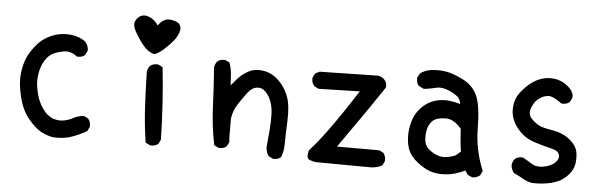

<svg xmlns="http://www.w3.org/2000/svg" viewBox="-46 -824 3091 985"><g transform="rotate(5 1500.0 -331.5)"><path d="M247.1 -9.8Q214.8 -16.1 185.5 -31.7Q156.2 -48.3 120.6 -90.3Q84.5 -132.8 67.4 -203.6Q59.1 -238.8 56.4 -268.3Q53.7 -297.9 56.6 -322.3Q59.6 -346.7 64.7 -366.7Q69.8 -386.7 76.7 -402.8Q83.5 -418.9 94.5 -436Q105.5 -453.1 120.6 -471.2Q150.9 -507.8 196 -526.9Q241.2 -545.9 289.1 -542Q336.9 -538.1 369.6 -513.7L370.1 -513.2L370.6 -512.7Q389.6 -491.2 387.7 -467.3V-466.3L387.2 -465.3L377.4 -445.8L377 -444.3L376 -443.8Q360.4 -430.7 336.4 -432.6H334.5L333.5 -434.1Q300.3 -459.5 266.1 -453.1Q230.5 -446.8 208 -434.1Q186 -422.4 169.9 -395Q153.8 -367.2 148.4 -338.9Q142.6 -310.1 143.6 -283Q144.5 -255.9 155.3 -217.3Q165.5 -179.2 189.5 -147Q193.8 -140.6 198.7 -135Q203.6 -129.4 208.7 -125Q213.9 -120.6 219 -116.9Q224.1 -113.3 229.2 -110.4Q234.4 -107.4 239.7 -105.5Q267.1 -95.7 293 -99.6Q319.3 -103.5 341.8 -115.7Q366.2 -129.9 397 -131.8H398.4L399.9 -131.3L419.4 -121.6L420.9 -121.1L421.4 -119.6Q434.6 -103.5 432.6 -79.6V-78.6L432.1 -77.6L422.4 -58.1L421.4 -56.2L419.9 -55.7Q382.3 -33.7 340.8 -20Q330.1 -16.1 319.1 -13.9Q308.1 -11.7 296.4 -10.5Q284.7 -9.3 272.5 -9Q260.3 -8.8 247.6 -9.8Z M748.5 -12.2 728 -22 725.1 -23.4 724.6 -26.4Q710.9 -115.7 706.1 -205.8Q701.2 -295.9 699.2 -385.7V-386.2Q701.7 -403.8 712.4 -417L712.9 -417.5Q728.5 -430.7 753.4 -428.7H754.4L755.4 -428.2L774.9 -418.5L777.8 -417L778.3 -413.6Q788.1 -323.7 793.9 -231.9Q799.8 -140.1 801.8 -46.9V-45.4L801.3 -44.4L791.5 -24.9L791 -23.4L790 -22.9Q774.4 -9.8 750.5 -11.7H749.5ZM726.6 -480Q693.8 -490.2 671.4 -519Q665.5 -525.9 660.6 -532.7Q655.8 -539.6 650.9 -546.4Q646 -553.2 641.4 -560.3Q636.7 -567.4 632.8 -574.2Q615.2 -602.5 613.8 -621.1Q613.3 -627.9 615.2 -634.8Q617.2 -641.6 621.3 -647.9Q625.5 -654.3 632.3 -660.6Q639.2 -667 647.7 -670.2Q656.2 -673.3 665.8 -672.9Q675.3 -672.4 685.5 -668.5Q713.4 -658.7 734.4 -627.9Q761.2 -667 795.9 -663.1Q833.5 -658.7 845.2 -642.6Q856.9 -626 848.1 -601.1Q844.2 -589.4 837.9 -578.4Q831.5 -567.4 822.8 -556.6Q806.2 -536.1 778.8 -511.2Q765.1 -498.5 752.9 -490.7Q740.7 -482.9 730 -480L728.5 -479Z M1381.3 1.5 1361.8 -8.3 1360.4 -9.3 1359.4 -10.3Q1340.8 -37.6 1346.7 -73.2Q1348.6 -93.3 1350.3 -112.3Q1352.1 -131.3 1353.5 -149.9Q1356.4 -186.5 1355.5 -223.6Q1354.5 -259.8 1344.2 -289.1Q1334 -317.9 1313.5 -338.9Q1293.9 -357.9 1269 -354.5Q1243.7 -351.1 1223.6 -324.7Q1212.9 -310.5 1201.7 -294.7Q1190.4 -278.8 1178.7 -261.2Q1167.5 -244.6 1160.4 -225.6Q1153.3 -206.5 1150.4 -186V-90.8L1152.3 -64.9V-63.5L1151.9 -62L1142.1 -42.5L1141.6 -41L1140.6 -40.5Q1125 -27.3 1101.1 -29.3H1100.1L1099.1 -29.8L1079.6 -39.6L1076.7 -41L1076.2 -43.9Q1056.6 -141.1 1052.7 -241.2Q1048.8 -340.3 1041 -438V-438.5V-439Q1042 -447.8 1045.4 -455.3Q1048.8 -462.9 1054.2 -469.7L1054.7 -470.2Q1070.3 -483.4 1094.2 -481.4H1095.2L1096.2 -481L1115.7 -471.2L1118.2 -470.2L1118.7 -467.8Q1128.9 -437.5 1130.9 -404.8Q1131.3 -392.6 1132.3 -379.6Q1133.3 -366.7 1133.8 -354.5Q1150.9 -375.5 1167.5 -393.6Q1178.7 -405.8 1192.1 -415.8Q1205.6 -425.8 1221.7 -434.1Q1253.9 -450.2 1296.9 -443.1Q1339.8 -436 1374 -402.8Q1385.7 -391.6 1395.3 -379.2Q1404.8 -366.7 1412.4 -353Q1419.9 -339.4 1425.8 -324.2Q1443.4 -279.3 1439.9 -196.3Q1436.5 -114.3 1436.5 -78.6Q1436.5 -42 1424.3 -11.7L1423.8 -10.3L1422.9 -9.3Q1407.2 3.9 1383.3 2H1382.3Z M1605 0Q1588.4 -2 1572.3 -7.8Q1551.3 -14.6 1562.5 -56.2L1563 -57.6L1564 -58.6Q1644 -143.6 1796.9 -381.3L1585.9 -376H1584.5L1583.5 -376.5L1564 -386.2L1563 -386.7L1562 -387.7Q1554.2 -396.5 1551 -407Q1547.9 -417.5 1548.8 -429.2V-430.2L1549.3 -431.2L1559.1 -450.7L1560.1 -452.6L1562 -453.6L1581.5 -463.4L1582.5 -463.9H1584L1881.8 -469.7H1882.3Q1902.3 -467.3 1916 -453.1Q1930.7 -439 1928.7 -414.6V-413.1L1927.7 -411.6Q1851.6 -298.3 1816.4 -248.5Q1782.7 -200.7 1704.6 -88.9H1920.9H1922.4L1923.3 -88.4L1942.9 -78.6L1944.3 -78.1L1944.8 -76.7Q1958 -60.5 1956.1 -36.6V-35.6L1955.6 -34.7L1945.8 -15.1L1944.8 -13.2L1943.4 -12.2Q1912.6 3.9 1874 2L1605.5 0Z M2414.6 7.8Q2397 5.4 2383.8 -5.4L2383.3 -5.9L2382.8 -6.8L2372.1 -23.9Q2340.8 -9.3 2312 -2Q2280.8 5.9 2243.7 4.9Q2205.6 3.9 2171.4 -13.2Q2154.3 -22 2138.4 -33Q2122.6 -43.9 2108.4 -57.6Q2078.6 -85.9 2069.3 -124.5Q2060.5 -162.6 2064.5 -201.7Q2068.4 -240.7 2081.5 -272Q2094.7 -303.2 2122.1 -329.6Q2149.4 -356 2187 -367.2Q2224.1 -377.9 2261.7 -373Q2271.5 -371.6 2281 -369.9Q2290.5 -368.2 2299.1 -366Q2307.6 -363.8 2314.9 -361.3Q2312.5 -388.7 2291.5 -403.3Q2266.1 -421.4 2235.8 -431.2Q2207 -440.4 2179.2 -432.6Q2171.9 -430.7 2164.6 -429.2Q2157.2 -427.7 2150.4 -426.5Q2143.6 -425.3 2136.7 -424.3Q2129.9 -423.3 2123.5 -422.9H2122.1L2120.6 -423.3L2097.2 -435.1L2095.7 -435.5L2095.2 -436.5Q2082 -452.1 2084 -476.1V-477.5L2084.5 -478.5L2096.2 -500L2097.2 -501L2098.6 -502Q2107.9 -508.3 2118.2 -512.7Q2128.4 -517.1 2139.6 -519.8Q2150.9 -522.5 2162.6 -523.4Q2197.8 -526.4 2231.9 -520.5Q2249.5 -517.6 2271 -509.5Q2292.5 -501.5 2317.9 -488.8Q2344.2 -475.6 2363 -456.1Q2381.8 -436.5 2393.1 -410.6Q2415 -359.9 2416 -245.1Q2416.5 -189 2427.5 -135.7Q2438.5 -82.5 2459.5 -31.7L2460.4 -29.3L2459.5 -26.9L2449.7 -7.3L2448.7 -5.9L2447.8 -4.9Q2433.1 5.9 2415.5 7.8H2415ZM2315.9 -97.7 2340.3 -118.7Q2335 -152.3 2333 -179.2Q2331.1 -206.5 2329.1 -234.9Q2289.6 -283.2 2245.1 -281.7Q2199.7 -280.3 2180.7 -261.7Q2171.4 -252 2165 -240.5Q2158.7 -229 2156.2 -215.8Q2150.4 -188 2153.3 -161.6Q2155.8 -136.2 2172.9 -119.1Q2179.2 -113.3 2186 -108.2Q2192.9 -103 2200.7 -98.6Q2208.5 -94.2 2217.3 -90.8Q2242.7 -80.1 2269.5 -84.5Q2296.4 -88.4 2315.9 -97.7Z M2717.8 9.8Q2691.4 5.4 2668 -8.8Q2656.7 -15.6 2645.5 -21.2Q2634.3 -26.9 2622.6 -31.7L2621.1 -32.2L2620.1 -33.7Q2607.4 -50.3 2605.5 -71.8V-72.3V-72.8Q2606 -75.7 2606.4 -78.1Q2606.9 -80.6 2607.4 -83Q2607.9 -85.4 2608.9 -87.6Q2609.9 -89.8 2610.8 -92Q2611.8 -94.2 2613 -96.4Q2614.3 -98.6 2615.7 -100.6Q2617.2 -102.5 2618.7 -104.5L2619.1 -105Q2627 -111.8 2637 -114.5Q2647 -117.2 2658.7 -116.2H2660.2L2661.1 -115.7Q2686.5 -101.6 2710.4 -86.4Q2731.9 -72.8 2768.1 -78.6Q2805.2 -84.5 2827.1 -105Q2848.1 -124 2842.8 -145Q2837.9 -166 2805.2 -173.8Q2787.1 -178.2 2765.6 -184.1Q2744.1 -189.9 2719.7 -197.3Q2702.6 -202.6 2688 -209.5Q2673.3 -216.3 2660.6 -225.3Q2647.9 -234.4 2637.2 -245.1Q2606.4 -277.3 2595.2 -308.6Q2589.4 -324.2 2587.4 -340.1Q2585.4 -356 2586.9 -371.6Q2589.8 -403.3 2603 -427.7Q2616.2 -451.7 2647.5 -481.9Q2678.2 -511.7 2714.4 -524.9Q2750.5 -538.1 2789.1 -532.2Q2801.8 -530.3 2814 -525.9Q2826.2 -521.5 2837.2 -514.9Q2848.1 -508.3 2858.4 -499.5Q2890.1 -472.2 2885.7 -443.4V-442.4L2885.3 -441.9L2875.5 -422.4L2875 -420.9L2874 -420.4Q2858.4 -407.2 2834.5 -409.2H2833L2831.5 -410.2Q2783.7 -445.8 2758.3 -441.9Q2749.5 -440.4 2741.5 -437.7Q2733.4 -435.1 2725.8 -430.7Q2718.3 -426.3 2711.4 -420.9Q2690.4 -403.8 2678.7 -371.6Q2675.3 -361.3 2674.8 -352.1Q2674.3 -342.8 2677.2 -335Q2680.2 -327.1 2686.5 -320.3Q2696.8 -309.1 2707.3 -300.8Q2717.8 -292.5 2728.3 -287.1Q2738.8 -281.7 2756.6 -277.1Q2774.4 -272.5 2799.3 -268.6Q2851.1 -260.3 2887.7 -231Q2924.3 -201.7 2930.7 -167Q2936.5 -133.8 2929.7 -100.6Q2922.4 -67.4 2891.6 -38.6Q2885.7 -33.2 2878.9 -28.1Q2872.1 -22.9 2864.7 -18.6Q2857.4 -14.2 2849.4 -10.7Q2841.3 -7.3 2832.8 -4.4Q2824.2 -1.5 2814.9 1Q2769 11.7 2718.8 9.8H2718.3Z"/></g></svg>

Font: NaikaiFont
Style: SemiBold
Weight: 600
Version: Version 1.89